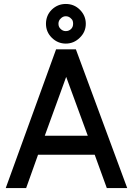

<svg xmlns="http://www.w3.org/2000/svg" viewBox="-20 -949 670 969"><path d="M312 -929Q271 -929 241 -900Q226 -885 219 -867Q212 -849 212 -829Q212 -788 241 -759Q271 -729 312 -729Q353 -729 383 -759Q413 -788 413 -829Q413 -870 383 -900Q354 -929 312 -929ZM312 -867Q328 -867 339 -855Q345 -850 347 -843.5Q349 -837 349 -829Q349 -813 339 -803Q328 -792 312 -792Q297 -792 286 -803Q275 -813 275 -829Q275 -845 286 -855Q297 -867 312 -867ZM206 -264 314 -561 423 -264ZM172 -168H458L519 0H622L363 -700H263L9 0H112Z"/></svg>

Font: Unageo
Style: Medium
Weight: 500
Designer: Richard Sepsi
Foundry: Richard Sepsi
Version: Version 2.000